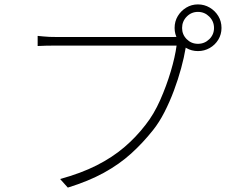

<svg xmlns="http://www.w3.org/2000/svg" viewBox="-20 -833 1040 872"><path d="M807 -706Q807 -676 828 -655Q849 -634 879 -634Q909 -634 930.5 -655Q952 -676 952 -706Q952 -736 930.5 -757.5Q909 -779 879 -779Q849 -779 828 -757.5Q807 -736 807 -706ZM773 -706Q773 -736 787.5 -760Q802 -784 826 -798.5Q850 -813 879 -813Q908 -813 932.5 -798.5Q957 -784 971.5 -760Q986 -736 986 -706Q986 -677 971.5 -653Q957 -629 932.5 -615Q908 -601 879 -601Q850 -601 826 -615Q802 -629 787.5 -653Q773 -677 773 -706ZM833 -649Q829 -641 827 -634.5Q825 -628 823 -614Q816 -572 802.5 -522.5Q789 -473 770 -422Q751 -371 727 -324Q703 -277 675 -242Q629 -184 575.5 -135.5Q522 -87 452 -48.5Q382 -10 288 19L253 -20Q348 -46 419 -82Q490 -118 544 -164Q598 -210 641 -266Q679 -314 707.5 -378.5Q736 -443 755.5 -508.5Q775 -574 782 -626Q768 -626 726 -626Q684 -626 626 -626Q568 -626 504.5 -626Q441 -626 383.5 -626Q326 -626 286 -626Q246 -626 235 -626Q209 -626 189.5 -625.5Q170 -625 151 -624V-670Q164 -669 177 -667.5Q190 -666 205 -665.5Q220 -665 236 -665Q244 -665 275.5 -665Q307 -665 353 -665Q399 -665 451.5 -665Q504 -665 556.5 -665Q609 -665 654 -665Q699 -665 729.5 -665Q760 -665 768 -665Q776 -665 784.5 -665.5Q793 -666 802 -669Z"/></svg>

Font: Noto Sans JP Thin ExtraLight
Style: Regular
Weight: 250
Version: Version 2.004-H2;hotconv 1.0.118;makeotfexe 2.5.65603